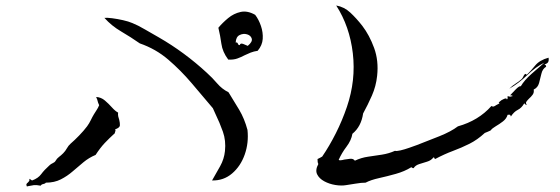

<svg xmlns="http://www.w3.org/2000/svg" viewBox="-20 -730 2040 699"><path d="M881 -257Q886 -210 871 -167.5Q856 -125 825 -98.5Q794 -72 752 -73Q767 -99 781.5 -125Q796 -151 799 -180Q803 -218 791.5 -250.5Q780 -283 764 -316Q762 -321 759.5 -326Q757 -331 755 -336Q717 -381 677.5 -427.5Q638 -474 592.5 -513Q547 -552 489 -572Q456 -595 421 -615.5Q386 -636 360 -665Q370 -666 389 -663.5Q408 -661 428 -656.5Q448 -652 462 -646Q482 -638 507.5 -623Q533 -608 558 -594Q605 -567 649 -534.5Q693 -502 733 -465Q753 -447 770.5 -426.5Q788 -406 812 -394Q832 -362 851 -330Q870 -298 881 -257ZM410 -320Q409 -313 410.5 -306Q412 -299 414 -294Q417 -282 416.5 -273.5Q416 -265 399 -259Q402 -255 399 -250Q397 -248 399 -246Q377 -226 361 -209Q345 -192 328 -166Q304 -156 284 -139.5Q264 -123 244.5 -106Q225 -89 201.5 -77Q178 -65 147 -65Q144 -61 137.5 -60Q131 -59 128 -54Q112 -57 103.5 -56Q95 -55 81 -52Q79 -51 78 -51Q75 -57 76.5 -60Q78 -63 81 -65Q83 -67 85.5 -70Q88 -73 87 -79Q90 -78 92 -76Q94 -74 97 -73Q119 -81 130 -96Q141 -111 160 -128Q165 -133 172 -136Q179 -139 182 -144Q187 -153 194.5 -158.5Q202 -164 210 -172Q218 -180 223.5 -190Q229 -200 237 -207Q251 -219 268 -236.5Q285 -254 297 -270Q305 -281 310.5 -292.5Q316 -304 322 -314Q326 -321 331.5 -329Q337 -337 341 -347Q336 -358 335.5 -362Q335 -366 330 -377Q348 -376 362 -364Q376 -352 387.5 -339Q399 -326 410 -320ZM918 -545Q904 -543 892.5 -538.5Q881 -534 871 -529Q858 -522 844 -517Q830 -512 811 -513Q790 -541 786 -570.5Q782 -600 775 -629Q790 -647 810.5 -664Q831 -681 856 -686.5Q881 -692 909 -676Q922 -659 930 -635.5Q938 -612 936.5 -588.5Q935 -565 918 -545ZM882 -563Q900 -578 896.5 -589.5Q893 -601 879.5 -605Q866 -609 852.5 -602.5Q839 -596 838 -575Q844 -577 846 -571Q848 -565 853 -566Q855 -574 865.5 -570Q876 -566 882 -563Z M1977 -520Q1981 -499 1962 -496Q1963 -495 1965 -494Q1969 -491 1968 -487Q1955 -479 1951 -461.5Q1947 -444 1942.5 -427.5Q1938 -411 1923 -404Q1925 -393 1919 -385Q1913 -377 1906 -371Q1900 -365 1896.5 -360Q1893 -355 1897 -350Q1896 -345 1893 -350Q1890 -354 1888 -353Q1879 -337 1865 -330Q1851 -323 1840 -306Q1839 -307 1839 -309Q1838 -311 1836.5 -312Q1835 -313 1828 -312Q1824 -298 1811 -288Q1798 -278 1785 -270.5Q1772 -263 1766 -255Q1762 -253 1756 -250.5Q1750 -248 1745 -246Q1718 -221 1689 -206.5Q1660 -192 1629 -180.5Q1598 -169 1564 -151Q1562 -152 1561.5 -154.5Q1561 -157 1558 -157Q1550 -146 1535 -141.5Q1520 -137 1506 -132.5Q1492 -128 1486 -118Q1483 -117 1481 -119Q1479 -121 1477 -121Q1453 -106 1421 -97Q1389 -88 1359.5 -81.5Q1330 -75 1311 -65Q1295 -65 1275 -61.5Q1255 -58 1240 -56Q1223 -53 1201 -56.5Q1179 -60 1160.5 -70Q1142 -80 1134.5 -95.5Q1127 -111 1139 -133Q1137 -136 1136.5 -141Q1136 -146 1136 -151Q1141 -153 1145 -155.5Q1149 -158 1153 -160Q1179 -198 1202.5 -244.5Q1226 -291 1243 -341Q1276 -438 1264.5 -536Q1253 -634 1204 -710Q1233 -705 1255.5 -684Q1278 -663 1299 -636Q1325 -602 1342 -555.5Q1359 -509 1353 -454Q1349 -416 1334 -382Q1319 -348 1302 -317Q1295 -269 1263 -243Q1259 -219 1241.5 -196Q1224 -173 1213 -148Q1215 -146 1220.5 -146.5Q1226 -147 1233 -149Q1244 -151 1255 -152Q1266 -153 1272 -145Q1295 -156 1320 -159.5Q1345 -163 1370.5 -167Q1396 -171 1418 -181Q1423 -179 1438 -182.5Q1453 -186 1470 -192Q1487 -198 1498 -202Q1537 -217 1579.5 -234Q1622 -251 1647 -270Q1722 -291 1769 -344Q1774 -341 1778 -342.5Q1782 -344 1786 -347Q1790 -349 1793.5 -351Q1797 -353 1801 -353Q1792 -353 1798.5 -359.5Q1805 -366 1815 -370Q1825 -374 1825 -368Q1828 -369 1828 -372Q1828 -375 1828 -378Q1828 -379 1828 -380Q1835 -378 1837 -378Q1839 -378 1846 -380Q1846 -383 1839 -383Q1837 -383 1837 -383Q1845 -392 1858 -405Q1871 -418 1876 -416Q1889 -438 1914.5 -460.5Q1940 -483 1962 -502Q1931 -487 1900 -457Q1869 -427 1834 -407Q1845 -418 1857 -425.5Q1869 -433 1879 -442Q1883 -446 1885.5 -452Q1888 -458 1891 -460Q1893 -462 1895.5 -460Q1898 -458 1897 -457Q1912 -471 1928 -491Q1944 -511 1977 -520Z"/></svg>

Font: Yuji Mai
Style: Regular
Weight: 400
Designer: Kataoka Yuji
Foundry: Kinuta Font Factory
Version: Version 3.002